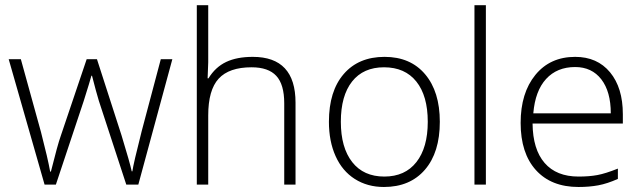

<svg xmlns="http://www.w3.org/2000/svg" viewBox="-20 -726 2523 755"><path d="M476.6 0 368.7 -329.6Q358.4 -363.3 341.8 -428.2H339.4L329.6 -394.5L309.1 -328.6L199.7 0H155.3L14.2 -493.2H62L141.1 -207Q168.5 -101.1 177.2 -51.3H180.2Q206.5 -157.2 219.2 -192.4L320.8 -493.2H361.3L458 -193.4Q490.7 -86.4 498 -52.2H500.5Q504.4 -81.5 537.1 -210L612.3 -493.2H657.7L523.9 0Z M1097.7 0V-319.8Q1097.7 -394 1066.4 -427.7Q1035.2 -461.4 969.2 -461.4Q880.9 -461.4 839.8 -416.7Q798.8 -372.1 798.8 -272V0H753.9V-705.6H798.8V-481L796.4 -418H799.8Q827.1 -462.4 869.4 -482.4Q911.6 -502.4 974.1 -502.4Q1142.1 -502.4 1142.1 -322.3V0Z M1709.5 -247.1Q1709.5 -126.5 1650.9 -58.6Q1592.3 9.3 1489.7 9.3Q1424.8 9.3 1375.2 -22.2Q1325.7 -53.7 1299.6 -112.1Q1273.4 -170.4 1273.4 -247.1Q1273.4 -367.7 1331.8 -435.1Q1390.1 -502.4 1492.2 -502.4Q1593.8 -502.4 1651.6 -434.1Q1709.5 -365.7 1709.5 -247.1ZM1320.3 -247.1Q1320.3 -145.5 1365 -88.6Q1409.7 -31.7 1491.2 -31.7Q1572.8 -31.7 1617.4 -88.6Q1662.1 -145.5 1662.1 -247.1Q1662.1 -349.1 1617.2 -405.3Q1572.3 -461.4 1490.2 -461.4Q1408.7 -461.4 1364.5 -405.5Q1320.3 -349.6 1320.3 -247.1Z M1890.6 0H1845.7V-705.6H1890.6Z M2254.9 9.3Q2147.5 9.3 2087.4 -57.1Q2027.3 -123.5 2027.3 -242.7Q2027.3 -360.4 2085.2 -431.4Q2143.1 -502.4 2241.7 -502.4Q2328.6 -502.4 2378.9 -441.7Q2429.2 -380.9 2429.2 -276.9V-240.2H2074.2Q2075.2 -138.7 2121.6 -85.2Q2168 -31.7 2254.9 -31.7Q2296.9 -31.7 2328.9 -37.6Q2360.8 -43.5 2409.7 -63V-22.5Q2368.2 -3.9 2332.8 2.7Q2297.4 9.3 2254.9 9.3ZM2241.7 -462.4Q2170.4 -462.4 2127.4 -415.5Q2084.5 -368.7 2077.1 -280.3H2381.8Q2381.8 -365.7 2344.5 -414.1Q2307.1 -462.4 2241.7 -462.4Z"/></svg>

Font: Bpm'online Open Sans Light
Style: Regular
Weight: 300
Foundry: Ascender Corporation
Version: Version 1.10